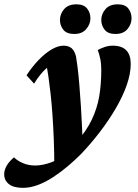

<svg xmlns="http://www.w3.org/2000/svg" viewBox="-129 -654 645 898"><path d="M-21.5 224.6Q-65.4 224.6 -87.4 207Q-109.4 189.5 -109.4 161.1Q-109.4 140.6 -97.2 120.1Q-85 99.6 -63.5 82Q-47.9 97.7 -22 108.9Q3.9 120.1 36.1 120.1Q70.3 120.1 111.3 105Q152.3 89.8 192.4 46.9L227.5 12.7Q275.4 -42 300.3 -94.2Q325.2 -146.5 335 -203.1Q344.7 -259.8 344.7 -328.1Q344.7 -356.4 339.8 -379.4Q335 -402.3 328.1 -419.9Q341.8 -427.7 360.4 -434.1Q378.9 -440.4 398.4 -440.4Q440.4 -440.4 461.4 -418.9Q482.4 -397.5 482.4 -354.5Q482.4 -309.6 463.9 -256.3Q445.3 -203.1 412.1 -146.5Q378.9 -89.8 336.9 -35.2Q294.9 19.5 249 67.4Q221.7 94.7 189 122.6Q156.2 150.4 120.6 173.8Q85 197.3 48.8 210.9Q12.7 224.6 -21.5 224.6ZM125 129.9Q125 60.5 122.6 -2Q120.1 -64.5 116.2 -119.1Q112.3 -173.8 107.4 -217.3Q102.5 -260.7 98.1 -291Q93.8 -321.3 90.8 -336.9Q59.6 -310.5 30.3 -262.7L-4.9 -301.8Q20.5 -340.8 50.3 -372.1Q80.1 -403.3 110.8 -421.9Q141.6 -440.4 168 -440.4Q191.4 -440.4 205.6 -428.7Q219.7 -417 226.6 -389.6Q229.5 -374 233.9 -338.9Q238.3 -303.7 242.2 -255.9Q246.1 -208 249.5 -155.8Q252.9 -103.5 254.9 -55.2Q256.8 -6.8 257.8 30.3ZM218.8 -495.1Q182.6 -495.1 167 -515.1Q151.4 -535.2 151.4 -560.5Q151.4 -588.9 170.9 -611.3Q190.4 -633.8 228.5 -633.8Q262.7 -633.8 278.3 -614.3Q293.9 -594.7 293.9 -568.4Q293.9 -541 274.4 -518.1Q254.9 -495.1 218.8 -495.1ZM411.1 -495.1Q376 -495.1 360.4 -515.1Q344.7 -535.2 344.7 -560.5Q344.7 -588.9 364.3 -611.3Q383.8 -633.8 421.9 -633.8Q456.1 -633.8 471.2 -614.3Q486.3 -594.7 486.3 -568.4Q486.3 -541 467.3 -518.1Q448.2 -495.1 411.1 -495.1Z"/></svg>

Font: Crimson Pro ExtraBold
Style: Italic
Weight: 800
Italic angle: -12°
Designer: Jacques Le Bailly
Foundry: Baron von Fonthausen
Version: Version 1.003